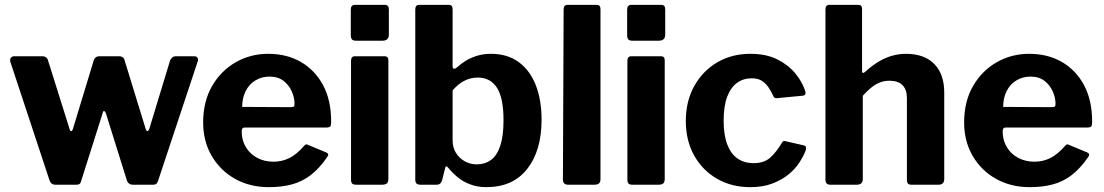

<svg xmlns="http://www.w3.org/2000/svg" viewBox="-20 -762 4552 792"><path d="M781 -530Q791 -530 795 -523Q799 -516 795 -507L632 -16Q629 -7 624.5 -3.5Q620 0 611 0H529Q509 0 503 -19L417 -294Q413 -304 409 -304Q405 -304 403 -294L315 -16Q313 -7 308.5 -3.5Q304 0 294 0H209Q190 0 184 -19L23 -506Q20 -516 24.5 -523Q29 -530 39 -530H156Q163 -530 169.5 -525.5Q176 -521 178 -513L267 -230Q269 -221 273.5 -221Q278 -221 281 -231L367 -514Q369 -521 375 -525.5Q381 -530 389 -530H473Q480 -530 486.5 -525.5Q493 -521 494 -513L581 -230Q584 -221 588 -221Q592 -221 596 -231L682 -514Q686 -521 691.5 -525.5Q697 -530 705 -530H781Z M977 -220Q977 -183 994.5 -154.5Q1012 -126 1041.5 -110.5Q1071 -95 1108 -95Q1144 -95 1174.5 -110.5Q1205 -126 1236 -162Q1240 -166 1243 -166.5Q1246 -167 1254 -163L1326 -133Q1340 -127 1329 -113Q1297 -67 1262 -40Q1227 -13 1184.5 -1.5Q1142 10 1089 10Q1011 10 950 -24Q889 -58 853.5 -118.5Q818 -179 818 -257Q818 -343 854.5 -406.5Q891 -470 952 -505Q1013 -540 1086 -540Q1163 -540 1221 -506.5Q1279 -473 1312.5 -411Q1346 -349 1346 -260Q1346 -249 1344 -243Q1342 -237 1329 -236H989Q983 -236 980 -232Q977 -228 977 -220ZM1178 -320Q1189 -320 1192 -322.5Q1195 -325 1195 -334Q1195 -359 1183.5 -385Q1172 -411 1149.5 -428.5Q1127 -446 1092 -446Q1059 -446 1033 -430Q1007 -414 993 -385.5Q979 -357 979 -321Z M1582 -24Q1582 -11 1576 -5.5Q1570 0 1555 0H1450Q1437 0 1432.5 -5Q1428 -10 1428 -21V-511Q1428 -530 1444 -530H1567Q1582 -530 1582 -513ZM1584 -619Q1584 -594 1557 -594H1449Q1436 -594 1431.5 -600Q1427 -606 1427 -617V-722Q1427 -742 1444 -742H1568Q1584 -742 1584 -723Z M1716 0Q1703 0 1698 -5Q1693 -10 1693 -22V-723Q1693 -742 1709 -742H1832Q1847 -742 1847 -724V-491Q1847 -479 1852.5 -478.5Q1858 -478 1865 -484Q1881 -499 1901.5 -511.5Q1922 -524 1948 -532Q1974 -540 2005 -540Q2073 -540 2119.5 -506Q2166 -472 2190 -411Q2214 -350 2214 -268Q2214 -141 2155 -65.5Q2096 10 1986 10Q1950 10 1919.5 -1.5Q1889 -13 1866.5 -32Q1844 -51 1828 -71Q1824 -76 1820.5 -75.5Q1817 -75 1816 -68L1804 -20Q1799 0 1781 0ZM1847 -183Q1847 -153 1861 -131Q1875 -109 1897.5 -96.5Q1920 -84 1947 -84Q1980 -84 2005 -102Q2030 -120 2043.5 -160.5Q2057 -201 2057 -266Q2057 -358 2030 -400Q2003 -442 1951 -442Q1919 -442 1893 -427.5Q1867 -413 1847 -389Z M2457 -24Q2457 -11 2451 -5.5Q2445 0 2430 0H2324Q2302 0 2302 -21L2305 -723Q2305 -742 2321 -742H2442Q2457 -742 2457 -724Z M2722 -24Q2722 -11 2716 -5.5Q2710 0 2695 0H2590Q2577 0 2572.5 -5Q2568 -10 2568 -21V-511Q2568 -530 2584 -530H2707Q2722 -530 2722 -513ZM2724 -619Q2724 -594 2697 -594H2589Q2576 -594 2571.5 -600Q2567 -606 2567 -617V-722Q2567 -742 2584 -742H2708Q2724 -742 2724 -723Z M3075 -540Q3140 -540 3185.5 -517.5Q3231 -495 3260 -460Q3289 -425 3301 -388Q3308 -368 3289 -367L3184 -357Q3173 -356 3169 -368Q3160 -387 3149 -403Q3138 -419 3122 -429Q3106 -439 3080 -439Q3046 -439 3020 -420Q2994 -401 2979.5 -362.5Q2965 -324 2965 -265Q2965 -205 2980 -166Q2995 -127 3022.5 -108Q3050 -89 3088 -89Q3132 -89 3157.5 -112Q3183 -135 3206 -174Q3209 -179 3212 -180Q3215 -181 3223 -179L3297 -162Q3308 -159 3304 -143Q3296 -121 3279 -94Q3262 -67 3234.5 -44Q3207 -21 3167.5 -5.5Q3128 10 3075 10Q2998 10 2938 -24.5Q2878 -59 2843.5 -120.5Q2809 -182 2809 -263Q2809 -345 2844 -407.5Q2879 -470 2939 -505Q2999 -540 3075 -540Z M3406 0Q3385 0 3385 -20V-723Q3385 -742 3401 -742H3521Q3536 -742 3536 -725V-469Q3536 -463 3539 -461.5Q3542 -460 3548 -465Q3579 -493 3606.5 -509Q3634 -525 3661.5 -532.5Q3689 -540 3717 -540Q3793 -540 3834 -498Q3875 -456 3875 -380V-24Q3875 0 3851 0H3740Q3730 0 3725.5 -4.5Q3721 -9 3721 -20V-358Q3721 -392 3703 -410.5Q3685 -429 3649 -429Q3628 -429 3610 -422Q3592 -415 3575 -401.5Q3558 -388 3539 -367V-23Q3539 0 3513 0H3406Z M4116 -220Q4116 -183 4133.5 -154.5Q4151 -126 4180.5 -110.5Q4210 -95 4247 -95Q4283 -95 4313.5 -110.5Q4344 -126 4375 -162Q4379 -166 4382 -166.5Q4385 -167 4393 -163L4465 -133Q4479 -127 4468 -113Q4436 -67 4401 -40Q4366 -13 4323.5 -1.5Q4281 10 4228 10Q4150 10 4089 -24Q4028 -58 3992.5 -118.5Q3957 -179 3957 -257Q3957 -343 3993.5 -406.5Q4030 -470 4091 -505Q4152 -540 4225 -540Q4302 -540 4360 -506.5Q4418 -473 4451.5 -411Q4485 -349 4485 -260Q4485 -249 4483 -243Q4481 -237 4468 -236H4128Q4122 -236 4119 -232Q4116 -228 4116 -220ZM4317 -320Q4328 -320 4331 -322.5Q4334 -325 4334 -334Q4334 -359 4322.5 -385Q4311 -411 4288.5 -428.5Q4266 -446 4231 -446Q4198 -446 4172 -430Q4146 -414 4132 -385.5Q4118 -357 4118 -321Z"/></svg>

Font: Libre Franklin Thin
Style: Bold
Weight: 700
Version: Version 3.000